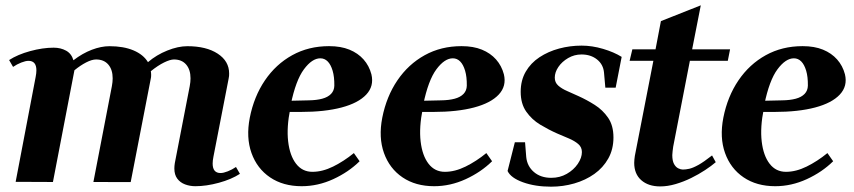

<svg xmlns="http://www.w3.org/2000/svg" viewBox="-20 -691 3244 729"><path d="M721.8 16Q701 16 682.6 9.1Q664.2 2.2 653.1 -12.7Q642 -27.6 642 -51.2Q642 -55.8 642.4 -60.9Q642.8 -66 643.8 -72L700.4 -364Q703.4 -379.8 703.4 -393.6Q703.4 -426.6 686.8 -445.9Q670.2 -465.2 640.4 -465.2Q626.2 -465.2 602.9 -453.8Q579.6 -442.4 552.6 -420.6Q553.8 -415.6 553.9 -406.8Q554 -398 552.4 -392L476.2 0.4L334.6 0L404.8 -364Q407.8 -379.8 407.8 -393.6Q407.8 -426.6 391.2 -445.9Q374.6 -465.2 344.8 -465.2Q328.8 -465.2 306.9 -453.9Q285 -442.6 262.6 -424.2L181 0L39.4 -0.6L115.2 -398Q118.2 -413 118.2 -424Q118.2 -460 88.2 -460Q77.2 -460 60.7 -453.5Q44.2 -447 29.6 -437L14.6 -463Q47 -484 94.6 -497Q142.2 -510 183.8 -510Q210.4 -510 231 -498.6Q251.6 -487.2 258.8 -462.2Q293.2 -488.6 328.7 -502.1Q364.2 -515.6 395.6 -515.6Q449.2 -515.6 486.8 -499.7Q524.4 -483.8 541.8 -455Q574 -482.6 615.1 -499.1Q656.2 -515.6 691.2 -515.6Q763.4 -515.6 806.7 -487.2Q850 -458.8 850 -412Q850 -407.6 849.7 -402.5Q849.4 -397.4 848 -392L790.4 -96Q787.4 -81 787.4 -70Q787.4 -34 817.4 -34Q828.4 -34 844.9 -40.5Q861.4 -47 876 -57L891 -31Q858.6 -10 811 3Q763.4 16 721.8 16Z M1125.4 16Q1055 16 1005.5 -17.5Q956 -51 934.9 -110Q913.8 -169 928.4 -244Q944.4 -324.8 985.9 -385.9Q1027.4 -447 1089.5 -481.4Q1151.6 -515.8 1229.4 -515.8Q1274.2 -515.8 1306.7 -502.5Q1339.2 -489.2 1360.4 -465.3Q1381.6 -441.4 1390.2 -408.8Q1400.8 -364.2 1370.7 -332Q1340.6 -299.8 1276.9 -282.9Q1213.2 -266 1122.2 -266H1065.8L1082 -277.8Q1067.8 -207.8 1074.1 -153.9Q1080.4 -100 1104.1 -69.3Q1127.8 -38.6 1166.2 -38.6Q1204.2 -38.6 1244.8 -58.6Q1285.4 -78.6 1323.6 -109.8L1345.4 -78.8Q1303.6 -37.6 1245.3 -10.8Q1187 16 1125.4 16ZM1084 -294 1072.6 -308.2 1151.6 -310Q1181.8 -310.4 1203.4 -316.2Q1225 -322 1237 -334.5Q1249 -347 1249.4 -365.8Q1249.8 -399.4 1242.9 -422.6Q1236 -445.8 1224.2 -457.7Q1212.4 -469.6 1196.2 -469.6Q1165 -469.6 1134 -427.9Q1103 -386.2 1084 -294Z M1628.4 16Q1558 16 1508.5 -17.5Q1459 -51 1437.9 -110Q1416.8 -169 1431.4 -244Q1447.4 -324.8 1488.9 -385.9Q1530.4 -447 1592.5 -481.4Q1654.6 -515.8 1732.4 -515.8Q1777.2 -515.8 1809.7 -502.5Q1842.2 -489.2 1863.4 -465.3Q1884.6 -441.4 1893.2 -408.8Q1903.8 -364.2 1873.7 -332Q1843.6 -299.8 1779.9 -282.9Q1716.2 -266 1625.2 -266H1568.8L1585 -277.8Q1570.8 -207.8 1577.1 -153.9Q1583.4 -100 1607.1 -69.3Q1630.8 -38.6 1669.2 -38.6Q1707.2 -38.6 1747.8 -58.6Q1788.4 -78.6 1826.6 -109.8L1848.4 -78.8Q1806.6 -37.6 1748.3 -10.8Q1690 16 1628.4 16ZM1587 -294 1575.6 -308.2 1654.6 -310Q1684.8 -310.4 1706.4 -316.2Q1728 -322 1740 -334.5Q1752 -347 1752.4 -365.8Q1752.8 -399.4 1745.9 -422.6Q1739 -445.8 1727.2 -457.7Q1715.4 -469.6 1699.2 -469.6Q1668 -469.6 1637 -427.9Q1606 -386.2 1587 -294Z M2072.4 17.8Q2012 17.8 1965.7 1.1Q1919.4 -15.6 1907.2 -41.8L1934.8 -150.8H1973.6L1978 -95.2Q1981.4 -60 2007.2 -37.9Q2033 -15.8 2073 -15.8Q2105.6 -15.8 2132 -30.9Q2158.4 -46 2173.9 -69Q2189.4 -92 2189.4 -113.6Q2189.4 -132.2 2175.7 -144Q2162 -155.8 2140.6 -165Q2119.2 -174.2 2095.4 -184.2Q2062.8 -198.6 2031 -217.8Q1999.2 -237 1978.1 -267.1Q1957 -297.2 1957 -342.4Q1957 -385.8 1976.1 -418.8Q1995.2 -451.8 2028.4 -473.7Q2061.6 -495.6 2103 -506.7Q2144.4 -517.8 2188.4 -517.8Q2228 -517.8 2269.6 -505.5Q2311.2 -493.2 2340.4 -475L2317.6 -358.2H2278.4L2273.4 -414.8Q2270.8 -446 2247 -465.1Q2223.2 -484.2 2187.8 -484.2Q2160.6 -484.2 2137.2 -470.6Q2113.8 -457 2100.1 -436.8Q2086.4 -416.6 2086.4 -396Q2086.4 -377.8 2099.6 -366Q2112.8 -354.2 2133.7 -345.2Q2154.6 -336.2 2177 -325.8Q2208 -311.8 2238.3 -292.6Q2268.6 -273.4 2288.9 -243.9Q2309.2 -214.4 2309.2 -169.2Q2309.2 -124.2 2289.6 -89.2Q2270 -54.2 2236.6 -30.5Q2203.2 -6.8 2160.6 5.5Q2118 17.8 2072.4 17.8Z M2486.6 16.8Q2441.8 16.8 2414.9 -6.8Q2388 -30.4 2388 -72.6Q2388 -78.8 2388.7 -85.4Q2389.4 -92 2390.4 -99L2460.8 -460.2H2370.6L2381 -503.8H2469L2489.4 -610.8L2640.8 -670.8L2608 -503.8H2752L2743.4 -460.2H2599.4L2536 -134Q2535 -125 2533.8 -117Q2532.6 -109 2532.6 -102.2Q2532.6 -80.6 2539.1 -68.6Q2545.6 -56.6 2555.2 -51.9Q2564.8 -47.2 2572.6 -47.2Q2583.4 -47.2 2597.1 -50.2Q2610.8 -53.2 2631.4 -64.6Q2652 -76 2683.6 -100.8L2697.6 -75.2Q2681.6 -61.4 2657.3 -45.3Q2633 -29.2 2604.3 -15.1Q2575.6 -1 2545.2 7.9Q2514.8 16.8 2486.6 16.8Z M2923.4 16Q2853 16 2803.5 -17.5Q2754 -51 2732.9 -110Q2711.8 -169 2726.4 -244Q2742.4 -324.8 2783.9 -385.9Q2825.4 -447 2887.5 -481.4Q2949.6 -515.8 3027.4 -515.8Q3072.2 -515.8 3104.7 -502.5Q3137.2 -489.2 3158.4 -465.3Q3179.6 -441.4 3188.2 -408.8Q3198.8 -364.2 3168.7 -332Q3138.6 -299.8 3074.9 -282.9Q3011.2 -266 2920.2 -266H2863.8L2880 -277.8Q2865.8 -207.8 2872.1 -153.9Q2878.4 -100 2902.1 -69.3Q2925.8 -38.6 2964.2 -38.6Q3002.2 -38.6 3042.8 -58.6Q3083.4 -78.6 3121.6 -109.8L3143.4 -78.8Q3101.6 -37.6 3043.3 -10.8Q2985 16 2923.4 16ZM2882 -294 2870.6 -308.2 2949.6 -310Q2979.8 -310.4 3001.4 -316.2Q3023 -322 3035 -334.5Q3047 -347 3047.4 -365.8Q3047.8 -399.4 3040.9 -422.6Q3034 -445.8 3022.2 -457.7Q3010.4 -469.6 2994.2 -469.6Q2963 -469.6 2932 -427.9Q2901 -386.2 2882 -294Z"/></svg>

Font: Wittgenstein
Style: Italic
Weight: 400
Italic angle: -11°
Designer: Jörg Drees
Foundry: Jörg Drees
Version: Version 1.500